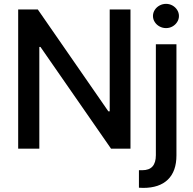

<svg xmlns="http://www.w3.org/2000/svg" viewBox="-20 -755 979 975"><path d="M642.6 0H543.9L185.5 -516.6H179.7V0H72.3V-707H171.9L530.3 -189.5H537.1V-707H642.6ZM876 -530.3V34.2Q876 114.7 832.5 157Q789.1 199.2 707 199.2Q693.4 199.2 685.5 198.2V109.4H702.1Q737.8 109.4 754.6 90.1Q771.5 70.8 771.5 33.2V-530.3ZM756.8 -673.8Q756.8 -690.4 765.9 -704.6Q774.9 -718.8 790.3 -727.1Q805.7 -735.4 823.2 -735.4Q840.8 -735.4 855.7 -727.1Q870.6 -718.8 879.6 -704.6Q888.7 -690.4 888.7 -673.8Q888.7 -657.2 879.6 -643.1Q870.6 -628.9 855.7 -620.6Q840.8 -612.3 823.2 -612.3Q805.7 -612.3 790.3 -620.6Q774.9 -628.9 765.9 -643.1Q756.8 -657.2 756.8 -673.8Z"/></svg>

Font: Pretendard Std Medium
Style: Regular
Weight: 500
Designer: Base glyphs from Inter by Rasmus Andersson; Hangeul glyphs from Noto Sans CJK(Source Han Sans) by Jang Soo-young and Kan
Foundry: Kil Hyung-jin
Version: Version 1.309